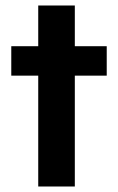

<svg xmlns="http://www.w3.org/2000/svg" viewBox="-20 -678 430 698"><path d="M119 0V-403H21V-510H119V-658H252V-510H368V-403H252V0Z"/></svg>

Font: Saira SemiBold
Style: Regular
Weight: 600
Designer: Hector Gatti with collaboration of the Omnibus-Type team
Foundry: Omnibus-Type
Version: Version 1.100; ttfautohint (v1.8.3)